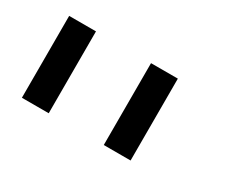

<svg xmlns="http://www.w3.org/2000/svg" viewBox="-66 -1005 799 677"><g transform="rotate(30 333.5 -666.5)"><path d="M390.8 -500V-833.3H500V-500ZM57.5 -500V-833.3H166.7V-500Z"/></g></svg>

Font: 0xA000-Squareish-Mono
Style: Squareish-Mono-Bold
Weight: 700
Version: Version 0.1